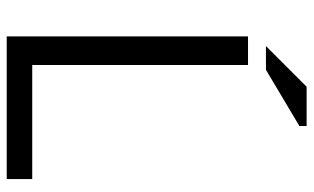

<svg xmlns="http://www.w3.org/2000/svg" viewBox="-196 -714 910 557"><g transform="rotate(90 258.5 -435.0)"><path d="M85 0ZM499 0H85V-700H168V-74H499ZM231 -870H345V-849L182 -752H113Z"/></g></svg>

Font: PT Sans
Style: Regular
Weight: 400
Version: Version 2.003W OFL; ttfautohint (v1.6)